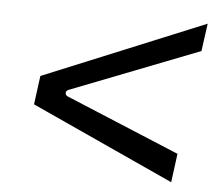

<svg xmlns="http://www.w3.org/2000/svg" viewBox="-41 -636 622 553"><g transform="rotate(5 270.0 -360.0)"><path d="M473 -128 60 -317 71 -400 538 -592 527 -512 155 -367Q148 -364 148 -357.5Q148 -351 155 -348L484 -211Z"/></g></svg>

Font: Finlandica
Style: Italic
Weight: 400
Italic angle: -8°
Designer: Niklas Ekholm, Juho Hiilivirta, Jaakko Suomalainen
Foundry: Helsinki Type Studio
Version: Version 1.064